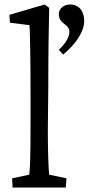

<svg xmlns="http://www.w3.org/2000/svg" viewBox="-20 -835 395 855"><path d="M36 0H273L276 -41L199 -57C196 -81 193 -163 193 -253L195 -445C195 -613 197 -700 199 -800L179 -815L22 -769L24 -734L111 -723C114 -702 116 -547 116 -427V-281C116 -140 114 -82 110 -57L34 -41ZM242 -613 261 -592C320 -640 355 -697 355 -741C355 -785 332 -815 292 -815C264 -815 242 -797 242 -772C242 -726 289 -730 289 -693C289 -674 277 -646 242 -613Z"/></svg>

Font: TPK Tissa Web Quiz
Style: Regular
Weight: 400
Designer: Jacques Le Bailly, Suppakit Chalermlarp | Katatrad Co.,Ltd.
Foundry: Jacques Le Bailly, Cadson Demak Co.,Ltd.
Version: Version 5.000;Glyphs 3.1.2 (3151)